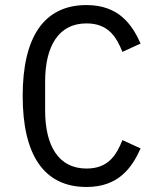

<svg xmlns="http://www.w3.org/2000/svg" viewBox="-20 -730 640 762"><path d="M323.2 12.1C451 12.1 503.9 -65 538 -141L465.9 -174C441.1 -111.9 408 -61.1 323.2 -61.1C212 -61.1 159.1 -152 159.1 -291.9V-405.9C159.1 -546.2 212 -637.1 323.2 -637.1C408 -637.1 441.1 -585.9 465.9 -524.1L538 -557.2C503.9 -633.2 451 -709.9 323.2 -709.9C153.1 -709.9 70 -581 70 -349.1C70 -116.8 153.1 12.1 323.2 12.1Z"/></svg>

Font: Margiela Mono
Style: Regular
Weight: 400
Designer: Mike Abbink, Paul van der Laan, Pieter van Rosmalen
Foundry: Bold Monday
Version: Version 2.003 2021